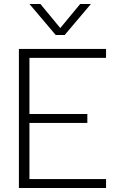

<svg xmlns="http://www.w3.org/2000/svg" viewBox="-20 -945 608 965"><path d="M128 -925H183L283 -804L383 -925H437L305 -769H260ZM75 -699H513V-654H128V-372H419V-327H128V-45H513V0H75Z"/></svg>

Font: Prompt ExtraLight
Style: Regular
Weight: 275
Designer: Katatrad Team
Foundry: CadsonDemak
Version: Version 1.001